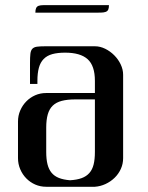

<svg xmlns="http://www.w3.org/2000/svg" viewBox="-20 -714 565 734"><path d="M342.8 -358.4V-404.8Q342.8 -462.9 314.9 -487.8Q287.1 -512.7 229 -512.7Q200.2 -512.7 179.9 -507.1Q159.7 -501.5 147 -488.5Q134.3 -475.6 128.7 -455.1Q123 -434.6 123 -404.8V-393.1H94.7V-473.1Q94.7 -495.6 96.2 -508.3Q97.7 -521 103.5 -527.3Q109.4 -533.7 120.8 -535.4Q132.3 -537.1 152.8 -537.1H342.8Q362.8 -537.1 382.1 -527.6Q401.4 -518.1 416.7 -502.7Q432.1 -487.3 441.4 -467.8Q450.7 -448.2 450.7 -428.2V-109.4Q450.7 -87.4 441.9 -68.1Q433.1 -48.8 418 -34.2Q402.8 -19.5 383.3 -10.5Q363.8 -1.5 342.8 0H156.7Q134.3 0 114.7 -8.5Q95.2 -17.1 80.6 -32Q65.9 -46.9 57.4 -66.9Q48.8 -86.9 48.8 -109.4V-249.5Q48.8 -272 57.4 -291.7Q65.9 -311.5 80.6 -326.4Q95.2 -341.3 114.7 -349.9Q134.3 -358.4 156.7 -358.4ZM342.8 -334H268.1Q237.3 -334 216.1 -328.4Q194.8 -322.8 181.6 -310.1Q168.5 -297.4 162.6 -276.6Q156.7 -255.9 156.7 -226.1V-133.3Q156.7 -105.5 161.6 -85.9Q166.5 -66.4 177.2 -53.5Q188 -40.5 205.3 -33.7Q222.7 -26.9 247.6 -24.9Q273.9 -26.4 292 -33Q310.1 -39.6 321.5 -52.5Q333 -65.4 337.9 -85.2Q342.8 -105 342.8 -133.3ZM115.2 -665.5Q115.2 -677.2 118.2 -683.3Q121.1 -689.5 127.9 -691.9Q134.8 -694.3 146 -694.3Q157.2 -694.3 174.3 -694.3H396.5Q396.5 -682.6 393.6 -676.8Q390.6 -670.9 383.8 -668.5Q377 -666 365.5 -665.8Q354 -665.5 337.4 -665.5Z"/></svg>

Font: Unique
Style: Regular
Weight: 400
Designer: Anna Pocius (aka Artmaker)
Foundry: Anna Pocius
Version: Version 1.000 2013 initial release